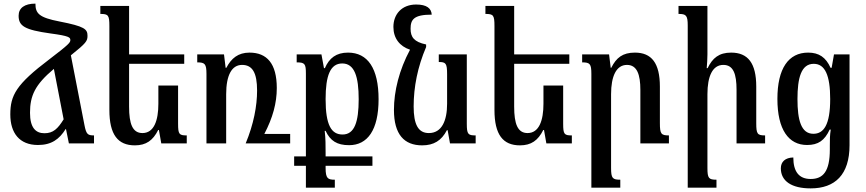

<svg xmlns="http://www.w3.org/2000/svg" viewBox="-20 -793 4792 1062"><path d="M190 9C265 9 308 -23 343 -79H345L361 0H500V-44C465 -44 457 -50 447 -102L372 -487C457 -555 464 -566 464 -595C464 -632 448 -647 310 -674C195 -696 176 -719 176 -773C116 -773 83 -749 83 -706C83 -649 116 -628 259 -608C364 -594 369 -586 369 -571C369 -558 362 -548 253 -465C69 -326 37 -266 37 -160C37 -58 87 9 190 9ZM146 -169C146 -263 173 -324 278 -412L332 -133C300 -81 274 -56 226 -56C177 -56 146 -87 146 -169Z M965 -320H856V-219C856 -127 832 -57 768 -57C713 -57 694 -108 694 -203V-440H999V-492H694V-760H535V-716C579 -716 585 -709 585 -649V-185C585 -48 632 11 726 11C788 11 826 -16 855 -74H859L872 0H1013V-44C971 -44 965 -50 965 -109Z M1360 -502C1297 -502 1259 -470 1232 -418H1228L1219 -492H1071V-448C1113 -448 1122 -440 1122 -384V0H1231V-272C1231 -377 1262 -434 1319 -434C1376 -434 1402 -391 1402 -292C1402 -207 1383 -106 1339 0H1585V-52H1442C1489 -142 1511 -223 1511 -306C1511 -442 1456 -502 1360 -502Z M1607 124H1672V245H1832V201C1794 201 1781 195 1781 136V124H2040V72H1781V52C1781 12 1781 -28 1776 -69H1781C1807 -14 1844 10 1911 10C2013 10 2074 -74 2074 -244C2074 -415 2014 -502 1905 -502C1840 -502 1801 -472 1777 -416H1772L1758 -492H1621V-448C1666 -448 1672 -440 1672 -386V72H1607ZM1875 -49C1813 -49 1781 -100 1781 -245C1781 -375 1807 -442 1873 -442C1941 -442 1964 -369 1964 -244C1964 -119 1941 -49 1875 -49Z M2315 11C2379 11 2422 -15 2452 -73H2456L2469 0H2611V-44C2569 -44 2562 -50 2562 -109V-492H2407V-450C2446 -450 2453 -443 2453 -382V-219C2453 -126 2424 -57 2352 -57C2293 -57 2268 -105 2268 -204C2268 -312 2290 -423 2337 -533V-547C2270 -561 2251 -588 2251 -634C2251 -685 2269 -712 2368 -712C2366 -747 2340 -768 2282 -768C2202 -768 2156 -714 2156 -644C2156 -581 2191 -537 2248 -518C2188 -406 2159 -289 2159 -185C2159 -49 2216 11 2315 11Z M3095 -320H2986V-219C2986 -127 2962 -57 2898 -57C2843 -57 2824 -108 2824 -203V-440H3129V-492H2824V-760H2665V-716C2709 -716 2715 -709 2715 -649V-185C2715 -48 2762 11 2856 11C2918 11 2956 -16 2985 -74H2989L3002 0H3143V-44C3101 -44 3095 -50 3095 -109Z M3680 -44C3637 -44 3630 -52 3630 -112V-314C3630 -444 3584 -502 3492 -502C3424 -502 3389 -474 3361 -418H3358L3349 -492H3200V-448C3243 -448 3251 -440 3251 -384V245H3411V201C3368 201 3360 193 3360 136V-272C3360 -370 3388 -434 3448 -434C3504 -434 3522 -380 3522 -296V0H3680Z M4212 -44C4169 -44 4163 -52 4163 -112V-314C4163 -444 4117 -502 4024 -502C3957 -502 3921 -472 3894 -416H3889C3891 -441 3893 -466 3893 -492V-760H3733V-716C3775 -716 3784 -708 3784 -652V245H3943V201C3900 201 3893 193 3893 136V-272C3893 -371 3921 -434 3981 -434C4037 -434 4054 -383 4054 -296V0H4212Z M4464 249C4599 249 4679 173 4679 10V-492H4593L4580 -418H4574C4548 -476 4510 -502 4450 -502C4341 -502 4280 -414 4280 -246C4280 -76 4342 9 4444 9C4506 9 4541 -16 4569 -76H4575C4570 -44 4570 -21 4570 12V34C4570 155 4533 197 4464 197C4400 197 4368 157 4368 78C4323 79 4299 102 4299 138C4299 209 4359 249 4464 249ZM4479 -53C4411 -53 4391 -129 4391 -245C4391 -361 4411 -440 4481 -440C4543 -440 4572 -377 4572 -245C4572 -102 4536 -53 4479 -53Z"/></svg>

Font: Noto Serif Armenian Condensed SemiBold
Style: Regular
Weight: 600
Width: 3
Designer: Monotype Design Team
Foundry: Monotype Imaging Inc.
Version: Version 2.008